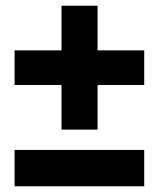

<svg xmlns="http://www.w3.org/2000/svg" viewBox="-20 -643 555 671"><path d="M31 8V-119H484V8ZM31 -346V-467H195V-623H321V-467H484V-346H321V-190H195V-346Z"/></svg>

Font: Trueno
Style: ExBd
Weight: 800
Designer: Julieta Ulanovsky
Foundry: Julieta Ulanovsky
Version: Version 3.001b